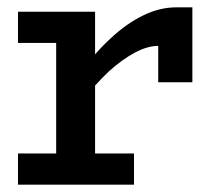

<svg xmlns="http://www.w3.org/2000/svg" viewBox="-20 -503 592 523"><path d="M29 0V-85H133V-386H29V-471H239V-355Q260 -379 283 -400Q325 -439 370 -461Q415 -483 460 -483H504V-279H411V-378Q382 -378 348 -360Q314 -342 277 -309Q258 -291 239 -270V-85H345V0Z"/></svg>

Font: BioRhyme ExtraBold Medium
Style: Regular
Weight: 500
Version: Version 1.600;gftools[0.9.33]